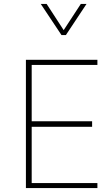

<svg xmlns="http://www.w3.org/2000/svg" viewBox="-20 -953 554 973"><path d="M140.6 -25.4V-310.5H446.8V-338.4H140.6V-624H473.6V-649.9H111.3V0H473.6V-25.4ZM291.5 -775.4H314L418.5 -933.1H389.6L302.7 -800.3L216.3 -933.1H186.5Z"/></svg>

Font: Estedad Thin
Style: Regular
Weight: 100
Designer: Amin Abedi
Version: Version 7.3